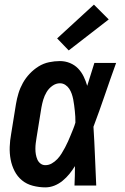

<svg xmlns="http://www.w3.org/2000/svg" viewBox="-20 -802 540 830"><path d="M176 8Q149 8 122 1Q95 -6 75 -22.5Q55 -39 43 -62.5Q31 -86 26 -112.5Q21 -139 22 -167Q23 -195 28 -222L49 -352Q53 -376 60 -399Q67 -422 79 -443.5Q91 -465 108.5 -483.5Q126 -502 147 -515Q168 -528 192 -533Q216 -538 239 -538Q262 -538 282.5 -529.5Q303 -521 317.5 -506Q332 -491 341.5 -471.5Q351 -452 357 -431Q365 -456 372.5 -480.5Q380 -505 388 -530H482Q457 -461 433.5 -392Q410 -323 384 -254Q388 -191 390.5 -127.5Q393 -64 396 0H302Q303 -21 303.5 -42Q304 -63 304 -84Q293 -66 280 -50Q267 -34 250.5 -20.5Q234 -7 215 0.5Q196 8 176 8ZM176 -88Q191 -88 204 -95.5Q217 -103 227.5 -114Q238 -125 246 -138Q254 -151 261 -164Q268 -177 274 -190.5Q280 -204 285.5 -217.5Q291 -231 296.5 -244.5Q302 -258 306 -272Q306 -285 305.5 -297.5Q305 -310 303.5 -322.5Q302 -335 300.5 -347.5Q299 -360 296.5 -372.5Q294 -385 290 -396.5Q286 -408 279.5 -418Q273 -428 262.5 -435Q252 -442 239 -442Q222 -442 206.5 -431Q191 -420 181.5 -404Q172 -388 167 -371Q162 -354 159 -337L138 -207Q136 -195 134.5 -183Q133 -171 133 -158.5Q133 -146 135 -134.5Q137 -123 141.5 -112.5Q146 -102 155 -95Q164 -88 176 -88ZM277 -584 227 -636 386 -782 450 -718Z"/></svg>

Font: Iosevka Slab
Style: Bold Italic
Weight: 700
Italic angle: -9°
Monospace: yes
Designer: Belleve Invis
Foundry: Belleve Invis
Version: Version 11.1.0; ttfautohint (v1.8.3)